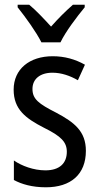

<svg xmlns="http://www.w3.org/2000/svg" viewBox="-20 -786 421 816"><path d="M156 -606H237C259 -652 307 -715 340 -755V-766H290C255 -735 231 -711 197 -673C166 -707 132 -743 104 -766H55V-755C90 -711 134 -650 156 -606ZM345 -145C345 -228 296 -266 219 -307C144 -345 118 -365 118 -408C118 -450 150 -477 203 -477C241 -477 278 -464 311 -445L341 -511C300 -534 255 -547 204 -547C105 -547 38 -492 38 -405C38 -321 89 -283 167 -243C240 -207 264 -182 264 -141C264 -92 233 -62 173 -62C123 -62 72 -81 39 -104V-21C72 -3 117 10 175 10C281 10 345 -45 345 -145Z"/></svg>

Font: Noto Sans Khmer Condensed
Style: Regular
Weight: 400
Width: 3
Designer: Danh Hong and the Monotype Design Team
Foundry: Monotype Imaging Inc.
Version: Version 2.004